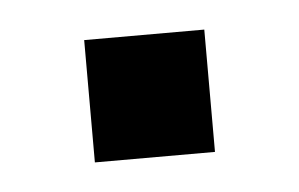

<svg xmlns="http://www.w3.org/2000/svg" viewBox="-26 -370 268 172"><g transform="rotate(-5 108.0 -284.0)"><path d="M54 -229V-339H162V-229Z"/></g></svg>

Font: SUSE
Style: Regular
Weight: 400
Designer: Rene Bieder
Foundry: SUSE
Version: Version 1.000